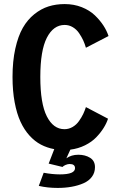

<svg xmlns="http://www.w3.org/2000/svg" viewBox="-20 -726 610 943"><path d="M287 94 219 77.5 246.5 6.5Q211 0 181 -15.8Q151 -31.5 125 -60Q99 -88.5 80.8 -128Q62.5 -167.5 52 -223.5Q41.5 -279.5 41.5 -348Q41.5 -425.5 55.2 -487.2Q69 -549 92.2 -589.5Q115.5 -630 148.8 -656.5Q182 -683 218.5 -694.5Q255 -706 297.5 -706Q343 -706 381.5 -690.8Q420 -675.5 445.8 -650.8Q471.5 -626 488 -600.5Q504.5 -575 513 -549L402 -491.5Q396.5 -510.5 388.8 -527.5Q381 -544.5 368.5 -563Q356 -581.5 337.5 -592.5Q319 -603.5 297.5 -603.5Q242.5 -603.5 210.2 -540.8Q178 -478 178 -348Q178 -217.5 210 -154.5Q242 -91.5 296.5 -91.5Q318 -91.5 336.8 -102.5Q355.5 -113.5 368.2 -131.8Q381 -150 388.8 -166.5Q396.5 -183 402 -200L510.5 -143Q503.5 -121 489.2 -98Q475 -75 453 -52Q431 -29 397.8 -12.5Q364.5 4 325.5 9L306 51.5Q330.5 34 364.5 34Q398.5 34 422.5 49Q446.5 64 446.5 95Q446.5 122 431.5 142.2Q416.5 162.5 390.2 174Q364 185.5 332.2 191.2Q300.5 197 263.5 197Q213.5 197 170.5 187L194.5 122.5Q237.5 130.5 274.5 130.5Q348.5 130.5 348.5 100Q348.5 79.5 322 79.5Q313 79.5 302.2 84Q291.5 88.5 287 94Z"/></svg>

Font: League Mono Narrow SemiBold
Style: Regular
Weight: 600
Width: 3
Designer: Tyler Finck
Foundry: The League of Moveable Type / Tyler Finck
Version: Version 2.210